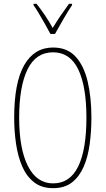

<svg xmlns="http://www.w3.org/2000/svg" viewBox="-20 -972 551 1002"><path d="M457 -358Q457 -286 448 -219.5Q439 -153 416.5 -101.5Q394 -50 355.5 -20Q317 10 257 10Q197 10 157.5 -21Q118 -52 95.5 -104.5Q73 -157 63.5 -223Q54 -289 54 -358Q54 -541 106.5 -632.5Q159 -724 257 -724Q331 -724 374.5 -676.5Q418 -629 437.5 -546.5Q457 -464 457 -358ZM80 -358Q80 -195 126 -105Q172 -15 257 -15Q345 -15 388 -103Q431 -191 431 -358Q431 -522 388 -610.5Q345 -699 257 -699Q167 -699 123.5 -609.5Q80 -520 80 -358ZM243 -795Q230 -820 213.5 -849Q197 -878 181.5 -904Q166 -930 155 -945V-952H171Q191 -927 214 -893Q237 -859 255 -826Q275 -859 295 -888.5Q315 -918 340 -952H356V-945Q334 -913 310.5 -871.5Q287 -830 267 -795Z"/></svg>

Font: Noto Sans ExtraCondensed Thin
Style: Regular
Weight: 100
Width: 2
Designer: Monotype Design Team
Foundry: Monotype Imaging Inc.
Version: Version 2.013; ttfautohint (v1.8.4.7-5d5b)